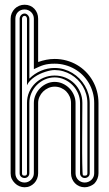

<svg xmlns="http://www.w3.org/2000/svg" viewBox="-20 -791 461 811"><path d="M396 -59.1Q396 -47.6 391.7 -36.5Q387.5 -25.4 379.9 -17.1Q376.2 -13.4 371.2 -10.3Q366.2 -7.1 360.6 -4.8Q355 -2.4 349.1 -1.2Q343.3 0 337.9 0Q325.4 0 314.9 -4.5Q304.4 -9 296.6 -17.1Q288.8 -25.1 284.4 -35.9Q280 -46.6 280 -59.1V-356Q280 -370.1 274.5 -382.8Q269 -395.5 259.8 -404.8Q250.5 -414.1 237.8 -419.6Q225.1 -425 210.9 -425Q197 -425 184.4 -419.4Q171.9 -413.8 162.2 -404.4Q152.6 -395 146.9 -382.4Q141.1 -369.9 141.1 -356V-59.1Q141.1 -47.1 136.8 -36.4Q132.6 -25.6 124.9 -17.6Q117.2 -9.5 106.8 -4.8Q96.4 0 84 0Q72.8 0 62 -4.4Q51.3 -8.8 43 -17.1Q33.9 -26.1 29.4 -36.1Q24.9 -46.1 24.9 -59.1V-711.9Q24.9 -724.4 29.5 -735.1Q34.2 -745.8 42.1 -753.9Q50 -762 60.8 -766.5Q71.5 -771 84 -771Q96.7 -771 107.2 -766.5Q117.7 -762 125.2 -753.9Q132.8 -745.8 137 -735.1Q141.1 -724.4 141.1 -711.9V-529.1Q158.4 -535.2 175.7 -538.6Q192.9 -542 210.9 -542Q236.8 -542 260.7 -535.4Q284.7 -528.8 305.2 -516.8Q325.7 -504.9 342.4 -488Q359.1 -471.2 371.1 -450.4Q383.1 -429.7 389.5 -405.8Q396 -381.8 396 -356ZM377.9 -356Q377.9 -379.2 371.9 -400.5Q366 -421.9 355.1 -440.3Q344.2 -458.7 329 -473.9Q313.7 -489 295.2 -499.6Q276.6 -510.3 255.2 -516.1Q233.9 -522 210.9 -522Q196.3 -522 185.5 -520.6Q174.8 -519.3 165.2 -516.5Q155.5 -513.7 145.6 -509.3Q135.7 -504.9 123 -499V-711.9Q123 -720.2 120 -727.3Q116.9 -734.4 111.7 -739.6Q106.4 -744.9 99.4 -747.9Q92.3 -751 84 -751Q75.4 -751 68.2 -748.2Q61 -745.4 55.9 -740.2Q50.8 -735.1 47.9 -727.9Q44.9 -720.7 44.9 -711.9V-59.1Q44.9 -50.8 47.9 -43.7Q50.8 -36.6 55.9 -31.4Q61 -26.1 68.2 -23.1Q75.4 -20 84 -20Q91.8 -20 98.9 -23.2Q106 -26.4 111.3 -31.7Q116.7 -37.1 119.9 -44.2Q123 -51.3 123 -59.1V-356Q123 -374.3 130.4 -390.5Q137.7 -406.7 149.8 -418.8Q161.9 -430.9 177.7 -438Q193.6 -445.1 210.9 -445.1Q229.2 -445.1 245.4 -437.6Q261.5 -430.2 273.4 -417.8Q285.4 -405.5 292.2 -389.4Q299.1 -373.3 299.1 -356V-59.1Q299.1 -50.8 302 -43.7Q304.9 -36.6 310.2 -31.4Q315.4 -26.1 322.5 -23.1Q329.6 -20 337.9 -20Q346.2 -20 353.5 -23.1Q360.8 -26.1 366.2 -31.4Q371.6 -36.6 374.8 -43.7Q377.9 -50.8 377.9 -59.1ZM358.9 -59.1Q358.9 -50 352.7 -44.6Q346.4 -39.1 337.9 -39.1Q329.6 -39.1 323.9 -44.9Q318.1 -50.8 318.1 -59.1V-356Q318.1 -377.4 309.6 -397Q301 -416.5 286.4 -431.4Q271.7 -446.3 252.2 -455.2Q232.7 -464.1 210.9 -464.1Q189 -464.1 169.4 -455.3Q149.9 -446.5 135.4 -431.8Q120.8 -417 112.4 -397.3Q104 -377.7 104 -356V-59.1Q104 -50.8 98.1 -44.9Q92.3 -39.1 84 -39.1Q75 -39.1 69 -44.6Q63 -50 63 -59.1V-711.9Q63 -716.1 64.6 -720Q66.2 -723.9 69 -727.1Q71.8 -730.2 75.7 -732.1Q79.6 -733.9 84 -733.9Q88.1 -733.9 91.8 -731.8Q95.5 -729.7 98.1 -726.6Q100.8 -723.4 102.4 -719.5Q104 -715.6 104 -711.9V-459Q125.2 -480.2 153 -492.1Q180.7 -503.9 210.9 -503.9Q231.4 -503.9 250.4 -498.3Q269.3 -492.7 285.8 -482.7Q302.2 -472.7 315.7 -458.9Q329.1 -445.1 338.7 -428.6Q348.4 -412.1 353.6 -393.7Q358.9 -375.2 358.9 -356ZM73 -59.1Q73 -53 75.8 -51Q78.6 -49.1 84 -49.1Q88.6 -49.1 91.3 -51.4Q94 -53.7 94 -59.1V-356Q94 -380.9 103.1 -402Q112.3 -423.1 128.2 -438.7Q144 -454.3 165.3 -463.1Q186.5 -471.9 210.9 -471.9Q235.4 -471.9 256.6 -463.1Q277.8 -454.3 293.7 -438.7Q309.6 -423.1 318.7 -402Q327.9 -380.9 327.9 -356Q327.9 -350.1 327.8 -334.5Q327.6 -318.8 327.5 -297.1Q327.4 -275.4 327.3 -249.5Q327.1 -223.6 327 -197.1Q326.9 -170.7 327 -145.5Q327.1 -120.4 327.5 -100.2Q327.9 -80.1 328.5 -66.9Q329.1 -53.7 330.1 -51Q332.3 -49.6 334 -49.3Q335.7 -49.1 337.9 -49.1Q343.3 -49.1 346.2 -51Q349.1 -53 349.1 -59.1V-356Q349.1 -375.2 344 -393.1Q338.9 -410.9 329.7 -426.4Q320.6 -441.9 307.7 -454.5Q294.9 -467 279.7 -476.1Q264.4 -485.1 246.9 -490.1Q229.5 -495.1 210.9 -495.1Q203.1 -495.1 192.7 -493.2Q182.4 -491.2 171 -487.5Q159.7 -483.9 147.9 -478.4Q136.2 -472.9 125.9 -465.8Q115.5 -458.7 107.1 -450Q98.6 -441.2 94 -430.9V-711.9Q94 -715.8 91.3 -720Q88.6 -724.1 84 -724.1Q78.6 -724.1 75.8 -720.3Q73 -716.6 73 -711.9Z"/></svg>

Font: TafelwerkOT
Style: Regular
Weight: 400
Designer: Peter Wiegel
Foundry: Peter Wiegel, based on an original design named Oxford by Christine Lord, 1969
Version: Version 1.000